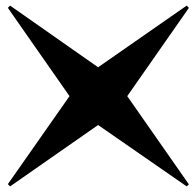

<svg xmlns="http://www.w3.org/2000/svg" viewBox="-20 -623 700 685"><path d="M8 34 228 -280 8 -595 16 -603 330 -383 646 -603 654 -595 434 -280 654 35 646 42 330 -177 16 42Z"/></svg>

Font: Tiejili SC
Style: Regular
Weight: 400
Designer: Buernia
Foundry: Ershou Xiaoxi Press
Version: Version 1.100